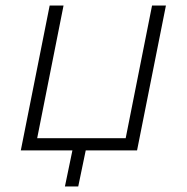

<svg xmlns="http://www.w3.org/2000/svg" viewBox="-20 -542 673 692"><path d="M578 -522 474 0H289L262 130H214L241 0H55L159 -522H209L114 -44H433L528 -522Z"/></svg>

Font: Montserrat Light
Style: Italic
Weight: 300
Italic angle: -11.3°
Designer: Julieta Ulanovsky
Foundry: Julieta Ulanovsky
Version: Version 9.000; ttfautohint (v1.8.4.7-5d5b)